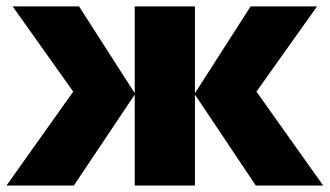

<svg xmlns="http://www.w3.org/2000/svg" viewBox="-24 -573 1018 593"><path d="M392.1 -285.2V-553.2H578.1V-285.2L750 -553.2H955.1L768.1 -290L974.1 0H766.1L578.1 -280.8V0H392.1V-280.8L204.1 0H-3.9L202.1 -290L15.1 -553.2H220.2Z"/></svg>

Font: OpenSansExtrabold
Style: Regular
Weight: 800
Foundry: Ascender Corporation
Version: Version 1.10